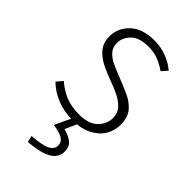

<svg xmlns="http://www.w3.org/2000/svg" viewBox="-220 -559 846 846"><g transform="rotate(45 202.5 -136.5)"><path d="M208 12Q152 12 107.5 -6Q63 -24 32 -55L56 -83Q86 -57 121.5 -41.5Q157 -26 211 -26Q267 -26 296 -54.5Q325 -83 325 -121Q325 -151 307.5 -170.5Q290 -190 263 -203.5Q236 -217 208 -227Q171 -240 137 -256.5Q103 -273 81 -298.5Q59 -324 59 -364Q59 -417 99 -454.5Q139 -492 213 -492Q254 -492 289.5 -478Q325 -464 351 -442L327 -415Q303 -432 276 -443Q249 -454 212 -454Q156 -454 129.5 -427Q103 -400 103 -367Q103 -340 118.5 -322.5Q134 -305 159 -293Q184 -281 213 -270Q251 -255 287.5 -239Q324 -223 347 -196.5Q370 -170 370 -123Q370 -87 351.5 -56.5Q333 -26 296.5 -7Q260 12 208 12ZM134 219 127 189Q192 184 216 171Q240 158 240 136Q240 114 221.5 102.5Q203 91 162 85L203 -2H238L208 65Q241 73 260 88.5Q279 104 279 134Q279 173 242 193.5Q205 214 134 219Z"/></g></svg>

Font: Source Sans 3 Light
Style: Regular
Weight: 300
Designer: Paul D. Hunt
Foundry: Adobe
Version: Version 3.052;hotconv 1.1.0;makeotfexe 2.6.0